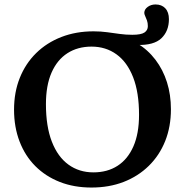

<svg xmlns="http://www.w3.org/2000/svg" viewBox="-20 -829 832 861"><path d="M399 -56Q461.5 -56 507.2 -85.5Q553 -115 578.2 -172.5Q603.5 -230 603.5 -314Q603.5 -414.5 577 -482.5Q550.5 -550.5 502.5 -585.2Q454.5 -620 390.5 -620Q328.5 -620 282.5 -590.5Q236.5 -561 211.2 -503.5Q186 -446 186 -362Q186 -262 212.5 -193.8Q239 -125.5 287 -90.8Q335 -56 399 -56ZM399.5 -688.5Q432 -688.5 460.8 -684.5Q489.5 -680.5 517 -676.8Q544.5 -673 573.5 -673Q612.5 -673 627.8 -683.2Q643 -693.5 643 -711.5Q643 -726.5 639 -737.5Q635 -748.5 631 -757Q627 -765.5 627 -771.5Q627.5 -787.5 642.5 -798.2Q657.5 -809 677.5 -809Q705 -809 721.2 -791.8Q737.5 -774.5 737.5 -743Q737.5 -689.5 703.5 -657.2Q669.5 -625 594 -627.5V-635.5Q643 -606 677 -561.2Q711 -516.5 728.8 -460.2Q746.5 -404 746.5 -339Q746.5 -261 720.8 -196.5Q695 -132 647.2 -85.2Q599.5 -38.5 534.5 -13.2Q469.5 12 390 12Q312 12 248.2 -13Q184.5 -38 138.5 -84Q92.5 -130 67.8 -194.5Q43 -259 43 -337Q43 -415.5 68.8 -479.8Q94.5 -544 142 -590.8Q189.5 -637.5 255 -663Q320.5 -688.5 399.5 -688.5Z"/></svg>

Font: Newsreader 16pt 16pt SemiBold
Style: Regular
Weight: 600
Version: Version 1.003